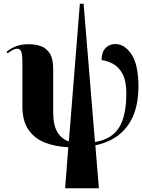

<svg xmlns="http://www.w3.org/2000/svg" viewBox="-20 -780 762 1029"><path d="M329 229 346 9Q277 6 221.5 -15.5Q166 -37 133 -84Q100 -131 100 -210V-440Q100 -489 93.5 -504Q87 -519 72 -519Q52 -519 21 -494L15 -502Q40 -523 68.5 -533Q97 -543 134 -543Q170 -543 199.5 -532.5Q229 -522 247 -493.5Q265 -465 265 -411V-180Q265 -109 287.5 -72Q310 -35 349 -22L408 -760H428L489 -19Q580 -34 618.5 -97Q657 -160 657 -280Q657 -346 637 -383.5Q617 -421 586.5 -437.5Q556 -454 524 -458Q525 -501 545.5 -522.5Q566 -544 598 -544Q648 -544 685 -488.5Q722 -433 722 -313Q722 -235 698.5 -171Q675 -107 624 -63Q573 -19 491 -1L510 229Z"/></svg>

Font: Noto Serif Display SemiCondensed ExtraBold
Style: Regular
Weight: 800
Width: 4
Designer: Monotype Design Team
Foundry: Monotype Imaging Inc.
Version: Version 2.009